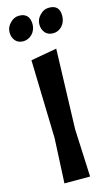

<svg xmlns="http://www.w3.org/2000/svg" viewBox="-138 -961 577 1009"><g transform="rotate(-15 151.0 -456.5)"><path d="M221.7 -695.3Q218.8 -585.9 208 -259.8Q210.9 -195.3 219.7 0Q184.6 0 80.1 0Q83 -60.5 91.8 -243.2Q88.9 -349.6 80.1 -669.9Q115.2 -675.8 221.7 -695.3ZM28.3 -890.6Q48.8 -913.1 77.1 -913.1Q105.5 -913.1 120.1 -897.5Q134.8 -881.8 134.8 -851.6Q134.8 -821.3 114.3 -798.8Q92.8 -777.3 65.4 -777.3Q38.1 -777.3 22.5 -794.9Q6.8 -813.5 6.8 -840.8Q6.8 -869.1 28.3 -890.6ZM190.4 -890.6Q210.9 -913.1 240.2 -913.1Q296.9 -913.1 296.9 -855.5Q296.9 -821.3 276.4 -798.8Q255.9 -777.3 227.5 -777.3Q201.2 -777.3 184.6 -794.9Q168.9 -813.5 168.9 -840.8Q168.9 -869.1 190.4 -890.6Z"/></g></svg>

Font: Acme Polish
Style: Regular
Weight: 400
Designer: Juan Pablo del Peral
Version: Version 1.002